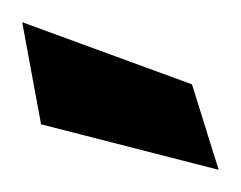

<svg xmlns="http://www.w3.org/2000/svg" viewBox="-151 8 217 173"><path d="M22 84 46 161 -114 120 -131 28Z"/></svg>

Font: Shorif Bongobondhu ANSI V1
Style: Regular
Weight: 400
Designer: Shorif Uddin Shishir, Shorif art & Design, e-mail : shorifart@gmail.com, facebook : Shorif2001
Foundry: Lipighor Font Foundry
Version: Designed by Shorif Uddin Shishir | Developed by Niladri Shek